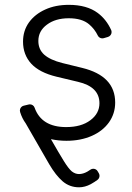

<svg xmlns="http://www.w3.org/2000/svg" viewBox="-20 -573 549 797"><path d="M240.1 179.7Q211.6 155.2 183.9 108L86.6 -61.1Q71.4 -82 63.6 -107.6Q62.5 -110.8 62.5 -114.3Q62.5 -121.1 66.8 -126.8Q71 -132.5 78.1 -134.2L99.1 -139.2Q102.6 -139.9 104 -139.9Q110.4 -139.9 115.9 -136.2Q121.4 -132.5 123.6 -126.1Q152.3 -45.5 254.6 -45.5Q317.5 -45.5 355.1 -73.9Q392.8 -101.9 392.8 -144.5Q392.8 -212.7 304 -233.3L214.8 -254.6Q143.8 -271.7 109.7 -308.6Q75.6 -345.9 75.6 -400.2Q75.6 -445.3 100.1 -479.8Q125 -514.2 167.6 -533.4Q210.2 -552.9 265.6 -552.9Q340.6 -552.9 385.7 -519.2Q421.5 -492.5 441.4 -448.5Q443.2 -445 443.2 -439.6Q443.2 -432.9 439.1 -427.4Q435 -421.9 428.3 -419.7L410.2 -414.4Q406.6 -413.7 404.8 -413.7Q398.8 -413.7 393.6 -416.9Q388.5 -420.1 386 -425.4Q373.2 -452.1 350.1 -471.9Q320.7 -497.2 265.6 -497.2Q210.2 -497.2 175.1 -470.9Q139.2 -444.6 139.2 -403.1Q139.2 -367.9 163.7 -345.9Q188.9 -323.9 238.6 -311.4L321 -291.2Q458.1 -257.8 458.1 -147.4Q458.1 -101.6 432.5 -65.3Q406.6 -29.1 361.5 -9.2Q315 11.4 255.7 11.4Q223 11.4 191.4 4.6Q224.1 61.8 245.4 96.2Q264.6 127.1 278.1 138.5Q292.3 149.5 307.9 149.5Q324.6 149.5 342.3 139.6L355.8 131Q360.8 127.5 367.2 127.5Q372.5 127.5 377.5 130.1Q382.5 132.8 385.3 137.8L390.3 146.3Q393.1 151.3 393.1 156.6Q393.1 166.9 384.6 173.7Q373.9 181.8 356.9 191.4Q332.4 204.5 308.2 204.5Q269.2 204.5 240.1 179.7Z"/></svg>

Font: DeltaSans Light
Style: Regular
Weight: 300
Designer: Rasmus Andersson
Foundry: rsms
Version: Version 3.012